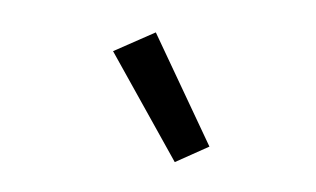

<svg xmlns="http://www.w3.org/2000/svg" viewBox="-42 -880 684 415"><g transform="rotate(10 300.0 -672.5)"><path d="M360 -538 187 -751 271 -807 428 -584Z"/></g></svg>

Font: Iosevka Medium Extended
Style: Italic
Weight: 500
Width: 7
Italic angle: -9°
Monospace: yes
Designer: Belleve Invis
Foundry: Belleve Invis
Version: Version 32.5.0; ttfautohint (v1.8.4)